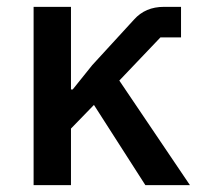

<svg xmlns="http://www.w3.org/2000/svg" viewBox="-20 -540 590 560"><path d="M404 0 254 -234 187 -165V0H78V-520H187V-279H192L249 -350L371 -483Q404 -520 458 -520H508V-431H448L328 -305L534 0Z"/></svg>

Font: IBM Plex Sans Medm
Style: Regular
Weight: 500
Designer: Mike Abbink, Paul van der Laan, Pieter van Rosmalen
Foundry: Bold Monday
Version: Version 3.005